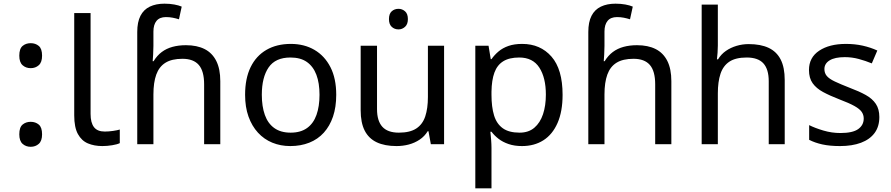

<svg xmlns="http://www.w3.org/2000/svg" viewBox="-20 -785 4851 1045"><path d="M147 -414Q121 -414 103 -430Q85 -446 85 -482Q85 -520 103 -535Q121 -550 147 -550Q173 -550 191 -535Q209 -520 209 -482Q209 -446 191 -430Q173 -414 147 -414ZM147 14Q121 14 103 -2Q85 -18 85 -54Q85 -92 103 -107Q121 -122 147 -122Q173 -122 191 -107Q209 -92 209 -54Q209 -18 191 -2Q173 14 147 14Z M537 10Q493 10 458.5 -4.5Q424 -19 404 -55.5Q384 -92 384 -157V-714H473V-165Q473 -117 491.5 -93Q510 -69 550 -69Q572 -69 595.5 -72.5Q619 -76 632 -80V-6Q618 1 590.5 5.5Q563 10 537 10Z M727 -611Q727 -665 744.5 -699Q762 -733 795.5 -749Q829 -765 875 -765Q904 -765 928.5 -760.5Q953 -756 969 -749L954 -680Q938 -685 920.5 -688.5Q903 -692 883 -692Q849 -692 832 -671.5Q815 -651 815 -613V-535Q815 -513 813.5 -488Q812 -463 811 -452H816Q835 -483 860.5 -502Q886 -521 919 -530Q952 -539 992 -539Q1052 -539 1093.5 -518Q1135 -497 1157 -453.5Q1179 -410 1179 -343V0H1091V-326Q1091 -398 1062 -431.5Q1033 -465 973 -465Q915 -465 880.5 -443.5Q846 -422 830.5 -379Q815 -336 815 -271V0H727Z M1810 -269Q1810 -202 1792.5 -150.5Q1775 -99 1742.5 -63Q1710 -27 1663.5 -8.5Q1617 10 1560 10Q1507 10 1462 -8.5Q1417 -27 1384 -63Q1351 -99 1332.5 -150.5Q1314 -202 1314 -269Q1314 -358 1344 -419.5Q1374 -481 1430 -513.5Q1486 -546 1563 -546Q1636 -546 1691.5 -513.5Q1747 -481 1778.5 -419.5Q1810 -358 1810 -269ZM1405 -269Q1405 -206 1421.5 -159.5Q1438 -113 1473 -88Q1508 -63 1562 -63Q1616 -63 1651 -88Q1686 -113 1702.5 -159.5Q1719 -206 1719 -269Q1719 -333 1702 -378Q1685 -423 1650.5 -447.5Q1616 -472 1561 -472Q1479 -472 1442 -418Q1405 -364 1405 -269Z M2149 -737Q2169 -737 2184.5 -723.5Q2200 -710 2200 -681Q2200 -653 2184.5 -639Q2169 -625 2149 -625Q2127 -625 2112 -639Q2097 -653 2097 -681Q2097 -710 2112 -723.5Q2127 -737 2149 -737ZM2397 -536V0H2325L2312 -71H2308Q2291 -43 2264 -25Q2237 -7 2205 1.5Q2173 10 2138 10Q2074 10 2030.5 -10.5Q1987 -31 1965 -74Q1943 -117 1943 -185V-536H2032V-191Q2032 -127 2061 -95Q2090 -63 2151 -63Q2211 -63 2245.5 -85.5Q2280 -108 2294.5 -151.5Q2309 -195 2309 -257V-536Z M2822 -546Q2921 -546 2981.5 -477Q3042 -408 3042 -269Q3042 -178 3014.5 -115.5Q2987 -53 2937.5 -21.5Q2888 10 2821 10Q2780 10 2748 -1Q2716 -12 2693.5 -29.5Q2671 -47 2655 -68H2649Q2651 -51 2653 -25Q2655 1 2655 20V240H2567V-536H2639L2651 -463H2655Q2671 -486 2693.5 -505Q2716 -524 2747.5 -535Q2779 -546 2822 -546ZM2806 -472Q2752 -472 2719 -451.5Q2686 -431 2671 -390Q2656 -349 2655 -286V-269Q2655 -203 2669 -157Q2683 -111 2716.5 -87Q2750 -63 2808 -63Q2857 -63 2888.5 -90Q2920 -117 2935.5 -163.5Q2951 -210 2951 -270Q2951 -362 2915.5 -417Q2880 -472 2806 -472Z M3182 -611Q3182 -665 3199.5 -699Q3217 -733 3250.5 -749Q3284 -765 3330 -765Q3359 -765 3383.5 -760.5Q3408 -756 3424 -749L3409 -680Q3393 -685 3375.5 -688.5Q3358 -692 3338 -692Q3304 -692 3287 -671.5Q3270 -651 3270 -613V-535Q3270 -513 3268.5 -488Q3267 -463 3266 -452H3271Q3290 -483 3315.5 -502Q3341 -521 3374 -530Q3407 -539 3447 -539Q3507 -539 3548.5 -518Q3590 -497 3612 -453.5Q3634 -410 3634 -343V0H3546V-326Q3546 -398 3517 -431.5Q3488 -465 3428 -465Q3370 -465 3335.5 -443.5Q3301 -422 3285.5 -379Q3270 -336 3270 -271V0H3182Z M3887 -537Q3887 -518 3885.5 -498Q3884 -478 3882 -462H3888Q3905 -490 3931 -508Q3957 -526 3989 -535.5Q4021 -545 4055 -545Q4120 -545 4163.5 -524.5Q4207 -504 4229 -461Q4251 -418 4251 -349V0H4164V-343Q4164 -408 4135 -440Q4106 -472 4044 -472Q3984 -472 3950 -449.5Q3916 -427 3901.5 -383.5Q3887 -340 3887 -277V0H3799V-760H3887Z M4766 -148Q4766 -96 4740 -61Q4714 -26 4666 -8Q4618 10 4552 10Q4496 10 4455.5 1Q4415 -8 4384 -24V-104Q4416 -88 4461.5 -74.5Q4507 -61 4554 -61Q4621 -61 4651 -82.5Q4681 -104 4681 -140Q4681 -160 4670 -176Q4659 -192 4630.5 -208Q4602 -224 4549 -244Q4497 -264 4460 -284Q4423 -304 4403 -332Q4383 -360 4383 -404Q4383 -472 4438.5 -509Q4494 -546 4584 -546Q4633 -546 4675.5 -536.5Q4718 -527 4755 -510L4725 -440Q4691 -454 4654 -464Q4617 -474 4578 -474Q4524 -474 4495.5 -456.5Q4467 -439 4467 -409Q4467 -387 4480 -371.5Q4493 -356 4523.5 -341.5Q4554 -327 4605 -307Q4656 -288 4692 -268Q4728 -248 4747 -219.5Q4766 -191 4766 -148Z"/></svg>

Font: hexumalayalam05
Style: Book
Weight: 400
Designer: Jelle Bosma - Monotype Design Team
Foundry: Monotype Imaging Inc.
Version: Version 2.003